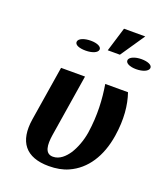

<svg xmlns="http://www.w3.org/2000/svg" viewBox="-155 -956 917 1070"><g transform="rotate(20 303.5 -421.5)"><path d="M87 -204C65 -65 124 10 261 10C304 10 343 3 376 -12C471 -54 532 -148 552 -276C568 -378 559 -461 536 -528H401C415 -443 421 -350 405 -242C397 -191 378 -142 356 -108C335 -77 305 -47 265 -47C216 -47 213 -100 222 -159L281 -528H139ZM171 -696C168 -676 195 -665 234 -665C272 -665 303 -677 306 -696C309 -714 282 -727 244 -727C206 -727 174 -715 171 -696ZM350 -709H422L520 -853H394ZM472 -696C469 -677 496 -664 534 -664C573 -664 604 -677 607 -696C610 -715 582 -727 544 -727C507 -727 475 -714 472 -696Z"/></g></svg>

Font: Aerodynamic
Style: Obl
Weight: 500
Designer: Google
Version: Version 2.000980; 2014